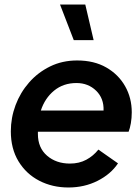

<svg xmlns="http://www.w3.org/2000/svg" viewBox="-20 -819 618 851"><path d="M283 12Q212 12 154 -18Q96 -48 62 -104Q28 -160 28 -237Q28 -297 49 -353Q70 -409 109 -453.5Q148 -498 202 -524.5Q256 -551 322 -551Q397 -551 451 -520Q505 -489 534.5 -437Q564 -385 564 -321Q564 -296 560 -273Q556 -250 550 -235H148Q148 -230 148 -225Q148 -164 188.5 -129Q229 -94 290 -94Q331 -94 362.5 -111Q394 -128 416 -156L503 -95Q471 -47 412.5 -17.5Q354 12 283 12ZM319 -451Q261 -451 220 -417.5Q179 -384 161 -329H439Q441 -383 406 -417Q371 -451 319 -451ZM395 -641H307L246 -799H358Z"/></svg>

Font: Plus Jakarta Display Medium
Style: Italic
Weight: 500
Italic angle: -12°
Designer: Gumpita Rahayu
Foundry: Tokotype Studio
Version: Version 1.000